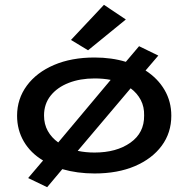

<svg xmlns="http://www.w3.org/2000/svg" viewBox="-20 -712 790 798"><path d="M176 66 97 28 159 -45Q107 -76 79 -124Q51 -172 51 -231Q51 -301 91.5 -356Q132 -411 204.5 -442Q277 -473 373 -473Q444 -473 503 -455L558 -520L638 -481L585 -419Q636 -386 664 -338Q692 -290 692 -231Q692 -160 652 -106Q612 -52 540.5 -21.5Q469 9 373 9Q301 9 239 -9ZM163 -232Q163 -196 178.5 -168Q194 -140 222 -120L440 -380Q409 -386 373 -386Q313 -386 265.5 -367.5Q218 -349 190.5 -314.5Q163 -280 163 -232ZM373 -78Q464 -78 522 -119Q580 -160 579 -232Q580 -268 565 -296.5Q550 -325 523 -345L303 -85Q336 -78 373 -78ZM346 -503 275 -546 412 -692 503 -631Z"/></svg>

Font: Inconsolata ExtraExpanded SemiBold
Style: Regular
Weight: 600
Width: 8
Monospace: yes
Designer: Raph Levien, Cyreal, Brenton Simpson
Foundry: Raph Levien, Cyreal, Google
Version: Version 3.001; ttfautohint (v1.8.2.53-6de2)